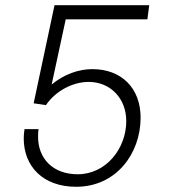

<svg xmlns="http://www.w3.org/2000/svg" viewBox="-20 -706 655 736"><path d="M128 -211H74C72 -199 71 -187 71 -175C71 -70 143 10 272 10C425 10 519 -117 519 -255C519 -367 447 -441 334 -441C281 -441 225 -421 178 -382L232 -632H545L552 -686H189L109 -310L156 -303C192 -356 257 -392 320 -392C403 -392 464 -329 464 -242C464 -136 386 -38 278 -38C181 -38 126 -100 126 -181C126 -191 126 -201 128 -211Z"/></svg>

Font: Chivo Light
Style: Italic
Weight: 300
Italic angle: -8°
Designer: Hector Gatti
Foundry: Omnibus-Type
Version: Version 1.003;PS 001.003;hotconv 1.0.70;makeotf.lib2.5.58329